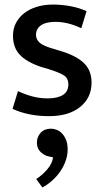

<svg xmlns="http://www.w3.org/2000/svg" viewBox="-20 -500 456 843"><path d="M337 -376Q305 -391 277.5 -397.5Q250 -404 223 -404Q181 -404 159.5 -388.5Q138 -373 138 -347Q138 -327 154 -312.5Q170 -298 220 -284L250 -275Q315 -255 348.5 -223Q382 -191 382 -137Q382 -71 332 -30.5Q282 10 195 10Q148 10 107.5 1.5Q67 -7 35 -22L59 -100Q88 -86 121 -77Q154 -68 189 -68Q232 -68 256 -83Q280 -98 280 -129Q280 -158 258.5 -170.5Q237 -183 192 -197L161 -206Q98 -227 67.5 -259Q37 -291 37 -343Q37 -374 50 -399Q63 -424 86 -442Q109 -460 141.5 -470Q174 -480 213 -480Q250 -480 288.5 -473Q327 -466 360 -451ZM195 187Q177 184 159.5 168.5Q142 153 142 126Q142 101 158.5 83Q175 65 204 65Q216 65 229 70Q242 75 252.5 86Q263 97 270 114Q277 131 277 156Q277 181 268.5 205.5Q260 230 245 252Q230 274 209.5 292.5Q189 311 166 323L139 286Q166 269 188 243Q210 217 213 191Z"/></svg>

Font: Mukta Medium
Style: Regular
Weight: 500
Designer: Girish Dalvi and Yashodeep Gholap
Foundry: Ek Type
Version: Version 2.538;PS 1.002;hotconv 16.6.51;makeotf.lib2.5.65220;